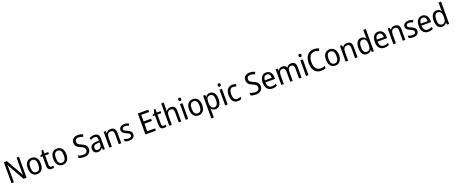

<svg xmlns="http://www.w3.org/2000/svg" viewBox="258 -3335 14569 6151"><g transform="rotate(-20 7543.0 -260.0)"><path d="M602 0V-714H520V-302C520 -247 524 -172 526 -130H522L191 -714H88V0H170V-413C170 -475 166 -539 163 -589H167L498 0Z M1187 -269C1187 -448 1098 -546 964 -546C821 -546 740 -446 740 -269C740 -95 828 10 962 10C1104 10 1187 -95 1187 -269ZM828 -269C828 -400 869 -473 963 -473C1057 -473 1099 -400 1099 -269C1099 -138 1057 -62 964 -62C870 -62 828 -138 828 -269Z M1475 -62C1430 -62 1404 -92 1404 -153V-468H1535V-536H1404V-659H1351L1321 -541L1252 -511V-468H1319V-148C1319 -30 1377 10 1456 10C1487 10 1521 3 1541 -6V-73C1524 -67 1498 -62 1475 -62Z M2057 -269C2057 -448 1968 -546 1834 -546C1691 -546 1610 -446 1610 -269C1610 -95 1698 10 1832 10C1974 10 2057 -95 2057 -269ZM1698 -269C1698 -400 1739 -473 1833 -473C1927 -473 1969 -400 1969 -269C1969 -138 1927 -62 1834 -62C1740 -62 1698 -138 1698 -269Z M2794 -193C2794 -298 2735 -349 2621 -397C2517 -440 2482 -468 2482 -541C2482 -602 2524 -645 2603 -645C2656 -645 2708 -630 2754 -609L2781 -686C2734 -708 2674 -724 2604 -724C2479 -724 2392 -652 2393 -540C2393 -428 2451 -375 2560 -331C2671 -285 2706 -254 2706 -185C2706 -116 2657 -68 2565 -68C2501 -68 2432 -86 2385 -109V-23C2429 -1 2492 10 2564 10C2704 10 2794 -68 2794 -193Z M3099 -546C3035 -546 2976 -528 2931 -502L2958 -438C3000 -460 3044 -476 3091 -476C3154 -476 3187 -443 3187 -357V-324L3107 -321C2955 -316 2880 -256 2880 -149C2880 -49 2939 10 3031 10C3108 10 3150 -17 3190 -75H3193L3208 0H3271V-364C3271 -486 3218 -546 3099 -546ZM3119 -260 3187 -263V-213C3187 -111 3131 -59 3054 -59C3002 -59 2968 -87 2968 -149C2968 -218 3008 -256 3119 -260Z M3659 -546C3598 -546 3540 -518 3509 -463H3504L3492 -536H3424V0H3509V-278C3509 -408 3543 -473 3644 -473C3714 -473 3745 -430 3745 -345V0H3830V-355C3830 -487 3772 -546 3659 -546Z M4292 -147C4292 -231 4239 -268 4150 -307C4061 -346 4031 -364 4031 -409C4031 -449 4066 -475 4128 -475C4173 -475 4216 -462 4255 -443L4285 -511C4240 -533 4190 -546 4132 -546C4023 -546 3949 -494 3949 -405C3949 -319 4005 -284 4096 -243C4184 -205 4209 -181 4209 -140C4209 -92 4175 -62 4101 -62C4045 -62 3987 -82 3950 -104V-23C3987 -2 4035 10 4101 10C4219 10 4292 -44 4292 -147Z M5011 0V-78H4742V-334H4995V-411H4742V-636H5011V-714H4654V0Z M5305 -62C5260 -62 5234 -92 5234 -153V-468H5365V-536H5234V-659H5181L5151 -541L5082 -511V-468H5149V-148C5149 -30 5207 10 5286 10C5317 10 5351 3 5371 -6V-73C5354 -67 5328 -62 5305 -62Z M5553 -540V-760H5468V0H5553V-278C5553 -406 5587 -473 5688 -473C5758 -473 5789 -432 5789 -345V0H5874V-355C5874 -485 5818 -546 5702 -546C5640 -546 5583 -517 5554 -463H5548C5551 -485 5553 -513 5553 -540Z M6071 -738C6041 -738 6020 -720 6020 -681C6020 -644 6041 -625 6071 -625C6099 -625 6120 -644 6120 -681C6120 -719 6099 -738 6071 -738ZM6112 -536H6027V0H6112Z M6687 -269C6687 -448 6598 -546 6464 -546C6321 -546 6240 -446 6240 -269C6240 -95 6328 10 6462 10C6604 10 6687 -95 6687 -269ZM6328 -269C6328 -400 6369 -473 6463 -473C6557 -473 6599 -400 6599 -269C6599 -138 6557 -62 6464 -62C6370 -62 6328 -138 6328 -269Z M7048 -546C6975 -546 6930 -514 6899 -463H6895L6883 -536H6814V240H6899V13C6899 -11 6896 -45 6894 -69H6899C6928 -24 6977 10 7049 10C7169 10 7245 -88 7245 -269C7245 -454 7169 -546 7048 -546ZM7031 -474C7118 -474 7157 -398 7157 -269C7157 -142 7117 -62 7033 -62C6934 -62 6899 -132 6899 -268V-286C6900 -413 6937 -474 7031 -474Z M7417 -738C7387 -738 7366 -720 7366 -681C7366 -644 7387 -625 7417 -625C7445 -625 7466 -644 7466 -681C7466 -719 7445 -738 7417 -738ZM7458 -536H7373V0H7458Z M7807 10C7857 10 7898 0 7931 -19V-93C7896 -76 7857 -64 7810 -64C7720 -64 7675 -134 7675 -266C7675 -401 7720 -471 7813 -471C7844 -471 7883 -460 7912 -448L7939 -519C7908 -535 7861 -546 7812 -546C7676 -546 7587 -455 7587 -265C7587 -78 7673 10 7807 10Z M8655 -193C8655 -298 8596 -349 8482 -397C8378 -440 8343 -468 8343 -541C8343 -602 8385 -645 8464 -645C8517 -645 8569 -630 8615 -609L8642 -686C8595 -708 8535 -724 8465 -724C8340 -724 8253 -652 8254 -540C8254 -428 8312 -375 8421 -331C8532 -285 8567 -254 8567 -185C8567 -116 8518 -68 8426 -68C8362 -68 8293 -86 8246 -109V-23C8290 -1 8353 10 8425 10C8565 10 8655 -68 8655 -193Z M8963 -546C8831 -546 8750 -443 8750 -264C8750 -94 8836 10 8983 10C9046 10 9091 -1 9140 -25V-100C9090 -75 9046 -63 8989 -63C8892 -63 8839 -127 8837 -252H9163V-306C9163 -447 9090 -546 8963 -546ZM8962 -476C9041 -476 9076 -409 9076 -320H8838C8846 -421 8889 -476 8962 -476Z M9816 -546C9750 -546 9695 -518 9663 -458H9658C9637 -515 9589 -546 9514 -546C9454 -546 9401 -519 9372 -463H9367L9355 -536H9287V0H9372V-279C9372 -400 9400 -473 9495 -473C9559 -473 9590 -433 9590 -346V0H9674V-296C9674 -411 9709 -473 9798 -473C9861 -473 9892 -432 9892 -345V0H9977V-353C9977 -487 9924 -546 9816 -546Z M10173 -738C10143 -738 10122 -720 10122 -681C10122 -644 10143 -625 10173 -625C10201 -625 10222 -644 10222 -681C10222 -719 10201 -738 10173 -738ZM10214 -536H10129V0H10214Z M10654 -646C10708 -646 10755 -630 10794 -610L10827 -685C10778 -710 10718 -724 10654 -724C10455 -724 10349 -569 10349 -358C10349 -131 10451 10 10644 10C10711 10 10758 1 10803 -18V-96C10757 -80 10709 -68 10656 -68C10516 -68 10441 -179 10441 -357C10441 -527 10517 -646 10654 -646Z M11353 -269C11353 -448 11264 -546 11130 -546C10987 -546 10906 -446 10906 -269C10906 -95 10994 10 11128 10C11270 10 11353 -95 11353 -269ZM10994 -269C10994 -400 11035 -473 11129 -473C11223 -473 11265 -400 11265 -269C11265 -138 11223 -62 11130 -62C11036 -62 10994 -138 10994 -269Z M11715 -546C11654 -546 11596 -518 11565 -463H11560L11548 -536H11480V0H11565V-278C11565 -408 11599 -473 11700 -473C11770 -473 11801 -430 11801 -345V0H11886V-355C11886 -487 11828 -546 11715 -546Z M12208 10C12280 10 12326 -23 12357 -71H12362L12374 0H12443V-760H12357V-545C12357 -524 12360 -489 12362 -467H12357C12326 -514 12278 -546 12208 -546C12087 -546 12011 -450 12011 -267C12011 -84 12086 10 12208 10ZM12224 -62C12140 -62 12099 -134 12099 -266C12099 -396 12139 -474 12223 -474C12324 -474 12358 -404 12358 -269V-248C12358 -123 12319 -62 12224 -62Z M12784 -546C12652 -546 12571 -443 12571 -264C12571 -94 12657 10 12804 10C12867 10 12912 -1 12961 -25V-100C12911 -75 12867 -63 12810 -63C12713 -63 12660 -127 12658 -252H12984V-306C12984 -447 12911 -546 12784 -546ZM12783 -476C12862 -476 12897 -409 12897 -320H12659C12667 -421 12710 -476 12783 -476Z M13343 -546C13282 -546 13224 -518 13193 -463H13188L13176 -536H13108V0H13193V-278C13193 -408 13227 -473 13328 -473C13398 -473 13429 -430 13429 -345V0H13514V-355C13514 -487 13456 -546 13343 -546Z M13976 -147C13976 -231 13923 -268 13834 -307C13745 -346 13715 -364 13715 -409C13715 -449 13750 -475 13812 -475C13857 -475 13900 -462 13939 -443L13969 -511C13924 -533 13874 -546 13816 -546C13707 -546 13633 -494 13633 -405C13633 -319 13689 -284 13780 -243C13868 -205 13893 -181 13893 -140C13893 -92 13859 -62 13785 -62C13729 -62 13671 -82 13634 -104V-23C13671 -2 13719 10 13785 10C13903 10 13976 -44 13976 -147Z M14281 -546C14149 -546 14068 -443 14068 -264C14068 -94 14154 10 14301 10C14364 10 14409 -1 14458 -25V-100C14408 -75 14364 -63 14307 -63C14210 -63 14157 -127 14155 -252H14481V-306C14481 -447 14408 -546 14281 -546ZM14280 -476C14359 -476 14394 -409 14394 -320H14156C14164 -421 14207 -476 14280 -476Z M14774 10C14846 10 14892 -23 14923 -71H14928L14940 0H15009V-760H14923V-545C14923 -524 14926 -489 14928 -467H14923C14892 -514 14844 -546 14774 -546C14653 -546 14577 -450 14577 -267C14577 -84 14652 10 14774 10ZM14790 -62C14706 -62 14665 -134 14665 -266C14665 -396 14705 -474 14789 -474C14890 -474 14924 -404 14924 -269V-248C14924 -123 14885 -62 14790 -62Z"/></g></svg>

Font: Noto Sans Ethiopic SemiCondensed
Style: Regular
Weight: 400
Width: 4
Designer: Monotype Design Team
Foundry: Monotype Imaging Inc.
Version: Version 2.102